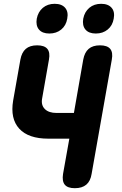

<svg xmlns="http://www.w3.org/2000/svg" viewBox="-20 -978 640 1008"><path d="M344 -250H234Q129 -250 81 -302.5Q33 -355 49 -450L87 -665Q94 -703 115.5 -721.5Q137 -740 175 -740Q213 -740 228.5 -721.5Q244 -703 237 -665L201 -460Q195 -426 215.5 -405.5Q236 -385 277 -385H368L417 -665Q424 -703 445.5 -721.5Q467 -740 505 -740Q543 -740 558.5 -721.5Q574 -703 567 -665L461 -65Q455 -27 433 -8.5Q411 10 373 10Q335 10 320 -8.5Q305 -27 311 -65ZM483 -802Q446 -802 428.5 -823Q411 -844 417 -880Q424 -916 449 -937Q474 -958 511 -958Q548 -958 566 -937Q584 -916 577 -880Q571 -844 545.5 -823Q520 -802 483 -802ZM239 -802Q202 -802 184.5 -823Q167 -844 173 -880Q180 -916 205 -937Q230 -958 267 -958Q304 -958 322 -937Q340 -916 333 -880Q327 -844 301.5 -823Q276 -802 239 -802Z"/></svg>

Font: Maple Mono NL ExtraBold
Style: Italic
Weight: 800
Italic angle: -10°
Monospace: yes
Designer: subframe7536
Version: Version 7.000